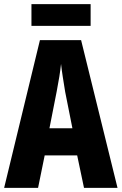

<svg xmlns="http://www.w3.org/2000/svg" viewBox="-20 -908 588 928"><path d="M386 0 353 -157H196L164 0H0L173 -714H372L548 0ZM295 -464Q289 -501 283.5 -536Q278 -571 275 -599Q269 -542 254 -466L219 -288H330ZM418 -888V-783H132V-888Z"/></svg>

Font: Noto Sans Ethiopic ExtraCondensed ExtraBold
Style: Regular
Weight: 800
Width: 2
Designer: Monotype Design Team
Foundry: Monotype Imaging Inc.
Version: Version 2.102; ttfautohint (v1.8.4.7-5d5b)